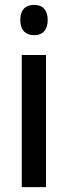

<svg xmlns="http://www.w3.org/2000/svg" viewBox="-20 -831 277 785"><path d="M120 -811C84 -811 63 -791 63 -749C63 -708 85 -687 120 -687C154 -687 175 -708 175 -749C175 -790 155 -811 120 -811ZM168 -606H69V-66H168Z"/></svg>

Font: Noto Sans Malayalam UI Condensed Medium
Style: Regular
Weight: 500
Width: 3
Designer: Jelle Bosma - Monotype Design Team
Foundry: Monotype Imaging Inc.
Version: Version 2.104